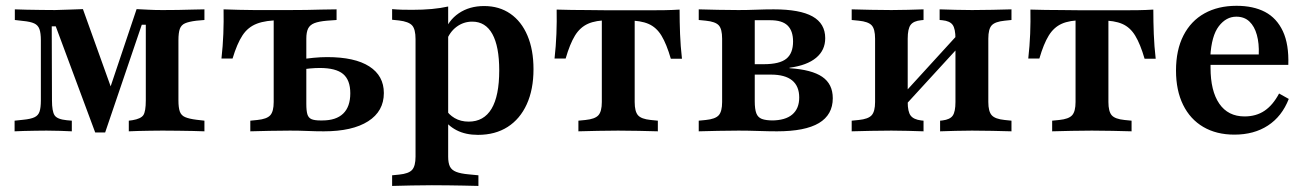

<svg xmlns="http://www.w3.org/2000/svg" viewBox="-20 -448 4463 655"><path d="M157.3 -105.6Q157.3 -68.5 166.1 -54.8Q175 -41.1 207.3 -37.9L225 -36.3V0Q210.5 -0.8 185.5 -1.6Q160.5 -2.4 138.7 -2.4Q121 -2.4 100.4 -2Q79.8 -1.6 61.3 -1.2Q42.7 -0.8 29.8 0V-36.3L59.7 -39.5Q84.7 -41.9 97.6 -48Q110.5 -54 114.9 -67.3Q119.4 -80.6 119.4 -105.6V-310.5Q119.4 -335.5 114.5 -348.8Q109.7 -362.1 96.8 -368.1Q83.9 -374.2 58.1 -376.6L30.6 -379.8V-416.1Q46.8 -415.3 70.6 -414.9Q94.4 -414.5 120.6 -414.1Q146.8 -413.7 170.2 -413.7H166.9Q194.4 -414.5 218.5 -415.3Q242.7 -416.1 262.9 -416.9L369.4 -120.2L337.9 -95.2L446 -416.9Q463.7 -416.1 485.9 -414.9Q508.1 -413.7 532.3 -413.7H537.9Q561.3 -413.7 587.5 -414.1Q613.7 -414.5 637.5 -415.3Q661.3 -416.1 677.4 -416.1V-379.8L650 -377.4Q624.2 -374.2 611.3 -368.5Q598.4 -362.9 593.5 -349.6Q588.7 -336.3 588.7 -310.5V-105.6Q588.7 -80.6 593.5 -67.3Q598.4 -54 611.7 -48.4Q625 -42.7 650 -39.5L677.4 -36.3V0Q661.3 -0.8 637.5 -1.2Q613.7 -1.6 587.5 -2Q561.3 -2.4 537.9 -2.4H533.1H531.5Q512.9 -2.4 491.9 -2Q471 -1.6 452 -1.2Q433.1 -0.8 419.4 0V-36.3L431.5 -37.9Q460.5 -42.7 469 -55.2Q477.4 -67.7 477.4 -105.6V-363.7H463.7L338.7 4H304.8L170.2 -358.1H156.5Z M913.7 -208.1V-398.4L946 -379H937.1Q887.1 -379 856.5 -367.3Q825.8 -355.6 807.3 -327.4Q788.7 -299.2 773.4 -248.4H735.5Q740.3 -291.1 741.9 -332.7Q743.5 -374.2 742.7 -416.1Q768.5 -415.3 794.8 -414.5Q821 -413.7 846.8 -413.7H937.1H971H969.4Q999.2 -413.7 1025 -414.1Q1050.8 -414.5 1076.2 -415.3Q1101.6 -416.1 1128.2 -416.1V-379.8L1095.2 -377.4Q1067.7 -375 1052.4 -369Q1037.1 -362.9 1031 -350.4Q1025 -337.9 1025 -316.1V-208.1ZM969.4 -2.4Q930.6 -2.4 899.2 -1.6Q867.7 -0.8 833.9 0V-36.3L858.1 -38.7Q890.3 -41.9 902 -54.8Q913.7 -67.7 913.7 -100V-208.1H1025V-93.5Q1025 -70.2 1028.6 -58.1Q1032.3 -46 1042.7 -41.5Q1053.2 -37.1 1072.6 -37.1H1079.8Q1126.6 -37.1 1150.8 -60.5Q1175 -83.9 1175 -129.8Q1175 -175 1150.4 -195.6Q1125.8 -216.1 1071 -216.1Q1055.6 -216.1 1037.9 -214.5Q1020.2 -212.9 998.4 -208.9V-244.4Q1025 -248.4 1049.2 -250.8Q1073.4 -253.2 1096 -253.2Q1190.3 -253.2 1239.9 -221.4Q1289.5 -189.5 1289.5 -130.6Q1289.5 -68.5 1235.9 -34.3Q1182.3 0 1084.7 0Q1057.3 0 1029.4 -1.2Q1001.6 -2.4 969.4 -2.4Z M1453.2 183.9Q1415.3 183.9 1383.9 184.7Q1352.4 185.5 1317.7 186.3V150L1341.9 147.6Q1374.2 144.4 1385.9 131.5Q1397.6 118.5 1397.6 86.3V-208.1H1508.9V86.3Q1508.9 108.1 1514.9 120.2Q1521 132.3 1536.3 138.3Q1551.6 144.4 1579 146.8L1612.1 150V186.3Q1585.5 185.5 1560.5 185.1Q1535.5 184.7 1509.7 184.3Q1483.9 183.9 1453.2 183.9ZM1631.5 -427.4Q1683.1 -427.4 1721 -401.2Q1758.9 -375 1779.4 -326.6Q1800 -278.2 1800 -212.1Q1800 -142.7 1777 -92.3Q1754 -41.9 1711.7 -14.9Q1669.4 12.1 1610.5 12.1Q1568.5 12.1 1537.9 -3.6Q1507.3 -19.4 1491.1 -46L1500 -75.8Q1510.5 -57.3 1531 -45.2Q1551.6 -33.1 1579 -33.1Q1630.6 -33.1 1656.9 -77Q1683.1 -121 1683.1 -208.1Q1683.1 -289.5 1659.7 -331.9Q1636.3 -374.2 1591.1 -374.2Q1561.3 -374.2 1537.5 -356.5Q1513.7 -338.7 1502.4 -307.3L1494.4 -333.9Q1508.9 -378.2 1545.2 -402.8Q1581.5 -427.4 1631.5 -427.4ZM1397.6 -208.1V-314.5Q1397.6 -348.4 1385.9 -361.3Q1374.2 -374.2 1341.1 -378.2L1317.7 -380.6V-416.9Q1335.5 -415.3 1351.2 -414.9Q1366.9 -414.5 1386.3 -414.5Q1422.6 -414.5 1453.2 -417.3Q1483.9 -420.2 1508.9 -425.8V-416.9V-208.1Z M2088.7 -2.4Q2050.8 -2.4 2019.4 -1.6Q1987.9 -0.8 1953.2 0V-36.3L1977.4 -38.7Q2009.7 -41.9 2021.4 -54.8Q2033.1 -67.7 2033.1 -100V-208.1H2145.2V-100Q2145.2 -67.7 2156.5 -54.8Q2167.7 -41.9 2200 -38.7L2224.2 -36.3V0Q2190.3 -0.8 2158.9 -1.6Q2127.4 -2.4 2088.7 -2.4ZM2057.3 -379Q2012.9 -379 1985.9 -366.9Q1958.9 -354.8 1941.5 -326.6Q1924.2 -298.4 1909.7 -248.4H1871.8Q1876.6 -291.1 1878.2 -332.7Q1879.8 -374.2 1879 -415.3Q1904.8 -414.5 1931 -414.1Q1957.3 -413.7 1983.1 -413.7L2057.3 -412.9H2121H2195.2Q2221 -412.9 2247.2 -413.3Q2273.4 -413.7 2298.4 -415.3Q2298.4 -373.4 2300 -331.9Q2301.6 -290.3 2306.5 -247.6H2268.5Q2254 -297.6 2236.7 -326.2Q2219.4 -354.8 2192.3 -366.5Q2165.3 -378.2 2121 -378.2ZM2033.1 -208.1V-388.7H2145.2V-208.1Z M2499.2 -2.4Q2461.3 -2.4 2429.8 -1.6Q2398.4 -0.8 2363.7 0V-36.3L2387.9 -38.7Q2420.2 -41.9 2431.9 -54.8Q2443.5 -67.7 2443.5 -100V-316.1Q2443.5 -349.2 2431.9 -361.7Q2420.2 -374.2 2387.9 -377.4L2363.7 -379.8V-416.1Q2397.6 -415.3 2429 -414.5Q2460.5 -413.7 2499.2 -413.7Q2529.8 -413.7 2560.1 -414.9Q2590.3 -416.1 2619.4 -416.1Q2708.9 -416.1 2752 -391.9Q2795.2 -367.7 2795.2 -317.7Q2795.2 -276.6 2764.1 -250.8Q2733.1 -225 2673.4 -216.9V-215.3Q2749.2 -210.5 2785.1 -185.9Q2821 -161.3 2821 -112.9Q2821 -56.5 2773.8 -28.2Q2726.6 0 2630.6 0Q2603.2 0 2567.7 -1.2Q2532.3 -2.4 2500 -2.4ZM2554.8 -102.4Q2554.8 -75.8 2560.1 -61.7Q2565.3 -47.6 2579 -42.3Q2592.7 -37.1 2617.7 -37.1H2612.1Q2658.9 -37.1 2682.7 -57.3Q2706.5 -77.4 2706.5 -115.3Q2706.5 -154 2682.3 -173.8Q2658.1 -193.5 2609.7 -193.5H2528.2V-229H2585.5Q2639.5 -229 2662.5 -247.6Q2685.5 -266.1 2685.5 -306.5Q2685.5 -342.7 2666.9 -360.9Q2648.4 -379 2608.1 -379H2548.4L2554.8 -383.9Z M3296 -2.4Q3265.3 -2.4 3240.3 -1.6Q3215.3 -0.8 3187.1 0V-36.3L3195.2 -37.1Q3221 -40.3 3230.2 -53.6Q3239.5 -66.9 3239.5 -100V-208.1H3351.6V-100Q3351.6 -67.7 3363.3 -54.8Q3375 -41.9 3407.3 -38.7L3430.6 -36.3V0Q3396.8 -0.8 3365.3 -1.6Q3333.9 -2.4 3296 -2.4ZM3021 -2.4Q2982.3 -2.4 2950.8 -1.6Q2919.4 -0.8 2885.5 0V-36.3L2909.7 -38.7Q2941.9 -41.9 2953.6 -54.8Q2965.3 -67.7 2965.3 -100V-316.1Q2965.3 -349.2 2953.6 -361.7Q2941.9 -374.2 2909.7 -377.4L2885.5 -379.8V-416.1Q2919.4 -415.3 2950.8 -414.5Q2982.3 -413.7 3021 -413.7Q3051.6 -413.7 3077 -414.5Q3102.4 -415.3 3130.6 -416.1V-379.8L3122.6 -379Q3096.8 -376.6 3086.7 -363.3Q3076.6 -350 3076.6 -316.1V-100Q3076.6 -66.9 3086.7 -53.6Q3096.8 -40.3 3122.6 -37.1L3130.6 -36.3V0Q3102.4 -0.8 3077 -1.6Q3051.6 -2.4 3021 -2.4ZM3239.5 -208.1V-316.1Q3239.5 -350 3229.8 -363.3Q3220.2 -376.6 3194.4 -379L3185.5 -379.8V-416.1Q3214.5 -415.3 3239.9 -414.5Q3265.3 -413.7 3296 -413.7Q3333.9 -413.7 3365.3 -414.5Q3396.8 -415.3 3430.6 -416.1V-379.8L3407.3 -377.4Q3375 -374.2 3363.3 -361.7Q3351.6 -349.2 3351.6 -316.1V-208.1ZM3029 -46V-91.1L3283.9 -370.2L3284.7 -325Z M3704.8 -2.4Q3666.9 -2.4 3635.5 -1.6Q3604 -0.8 3569.4 0V-36.3L3593.5 -38.7Q3625.8 -41.9 3637.5 -54.8Q3649.2 -67.7 3649.2 -100V-208.1H3761.3V-100Q3761.3 -67.7 3772.6 -54.8Q3783.9 -41.9 3816.1 -38.7L3840.3 -36.3V0Q3806.5 -0.8 3775 -1.6Q3743.5 -2.4 3704.8 -2.4ZM3673.4 -379Q3629 -379 3602 -366.9Q3575 -354.8 3557.7 -326.6Q3540.3 -298.4 3525.8 -248.4H3487.9Q3492.7 -291.1 3494.4 -332.7Q3496 -374.2 3495.2 -415.3Q3521 -414.5 3547.2 -414.1Q3573.4 -413.7 3599.2 -413.7L3673.4 -412.9H3737.1H3811.3Q3837.1 -412.9 3863.3 -413.3Q3889.5 -413.7 3914.5 -415.3Q3914.5 -373.4 3916.1 -331.9Q3917.7 -290.3 3922.6 -247.6H3884.7Q3870.2 -297.6 3852.8 -326.2Q3835.5 -354.8 3808.5 -366.5Q3781.5 -378.2 3737.1 -378.2ZM3649.2 -208.1V-388.7H3761.3V-208.1Z M4191.1 11.3Q4129.8 11.3 4085.1 -14.9Q4040.3 -41.1 4016.1 -90.3Q3991.9 -139.5 3991.9 -207.3Q3991.9 -277.4 4017.3 -327Q4042.7 -376.6 4089.1 -402.4Q4135.5 -428.2 4198.4 -428.2Q4255.6 -428.2 4295.6 -407.3Q4335.5 -386.3 4356.5 -341.5Q4377.4 -296.8 4375 -226.6H4071.8L4070.2 -262.1H4274.2Q4275.8 -300 4267.7 -329Q4259.7 -358.1 4242.3 -374.6Q4225 -391.1 4197.6 -391.1Q4162.9 -391.1 4137.9 -358.5Q4112.9 -325.8 4108.9 -254.8L4110.5 -251.6Q4109.7 -244.4 4109.7 -236.3Q4109.7 -228.2 4109.7 -216.9Q4109.7 -137.9 4139.5 -94.4Q4169.4 -50.8 4225.8 -50.8Q4265.3 -50.8 4294 -70.2Q4322.6 -89.5 4343.5 -129L4376.6 -110.5Q4353.2 -50.8 4305.6 -19.8Q4258.1 11.3 4191.1 11.3Z"/></svg>

Font: Playfair 9pt
Style: Bold
Weight: 700
Designer: Claus Eggers Sørensen
Foundry: Claus Eggers Sørensen
Version: Version 2.203